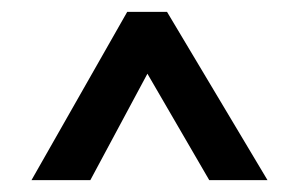

<svg xmlns="http://www.w3.org/2000/svg" viewBox="-20 -672 503 323"><path d="M261 -652 430 -369H332L228 -548L132 -369H33L194 -652Z"/></svg>

Font: Zilla Slab SemiBold
Style: Regular
Weight: 600
Designer: Typotheque.com
Foundry: Typotheque type foundry
Version: Version 1.1; 2017